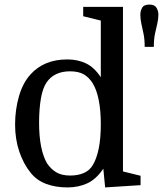

<svg xmlns="http://www.w3.org/2000/svg" viewBox="-20 -810 713 840"><path d="M46 -265Q46 -330 63 -389Q80 -448 114 -485Q143 -517 183 -533.5Q223 -550 275 -550Q319 -550 355.5 -533Q392 -516 421 -472V-720L344 -739V-780H518V-60L595 -41V0L440 10L432 -72Q401 -26 362 -8Q323 10 275 10Q224 10 183 -5Q142 -20 115 -53Q83 -92 64.5 -146.5Q46 -201 46 -265ZM421 -266Q421 -327 412 -372Q403 -417 386 -445Q370 -471 347 -484.5Q324 -498 286 -498Q252 -498 226.5 -486Q201 -474 185 -451Q167 -426 159 -379.5Q151 -333 151 -273Q151 -213 160 -168.5Q169 -124 186 -95Q203 -70 226.5 -56Q250 -42 287 -42Q322 -42 347.5 -53.5Q373 -65 386 -88Q403 -116 412 -160.5Q421 -205 421 -266ZM653 -605H613Q613 -638 608 -662Q603 -686 598.5 -706Q594 -726 594 -747Q594 -761 601.5 -775.5Q609 -790 634 -790Q657 -790 665 -775.5Q673 -761 673 -747Q673 -726 668 -706Q663 -686 658 -662Q653 -638 653 -605Z"/></svg>

Font: Domine
Style: Regular
Weight: 400
Designer: Pablo Impallari, Rodrigo Fuenzalida, Brenda Gallo
Foundry: Pablo Impallari, Rodrigo Fuenzalida, Brenda Gallo
Version: Version 2.000;September 19, 2022;FontCreator 14.0.0.2877 64-